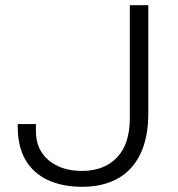

<svg xmlns="http://www.w3.org/2000/svg" viewBox="-20 -706 683 738"><path d="M296 12Q221 12 165 -13.5Q109 -39 78.5 -90.5Q48 -142 48 -220V-229H118V-202Q118 -131 167 -90Q216 -49 295 -49Q380 -49 429.5 -100.5Q479 -152 479 -252V-686H550V-270Q550 -177 519.5 -114Q489 -51 432 -19.5Q375 12 296 12Z"/></svg>

Font: Archivo Expanded ExtraLight
Style: Regular
Weight: 250
Width: 7
Designer: Hector Gatti
Foundry: Omnibus-Type
Version: Version 2.001